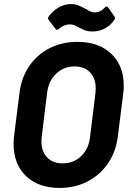

<svg xmlns="http://www.w3.org/2000/svg" viewBox="-20 -914 640 945"><path d="M47 -205Q47 -230 49 -243L76 -457Q85 -531 123.5 -588Q162 -645 223.5 -676.5Q285 -708 361 -708Q466 -708 527.5 -649.5Q589 -591 589 -494Q589 -470 587 -457L560 -243Q551 -168 512 -110.5Q473 -53 411 -21Q349 11 273 11Q169 11 108 -47.5Q47 -106 47 -205ZM423 -238 450 -458Q451 -466 451 -480Q451 -529 423 -558Q395 -587 347 -587Q294 -587 256.5 -551.5Q219 -516 212 -458L185 -238Q184 -231 184 -217Q184 -168 212 -139Q240 -110 288 -110Q342 -110 379 -145Q416 -180 423 -238ZM372 -777Q353 -787 344 -790.5Q335 -794 325 -794Q294 -794 270 -772Q265 -767 261 -767Q257 -767 254 -771L220 -815Q216 -821 216 -824Q216 -828 219 -832Q239 -860 268 -877Q297 -894 330 -894Q348 -894 361.5 -889Q375 -884 386 -878.5Q397 -873 400 -871Q417 -861 426 -857Q435 -853 446 -853Q475 -853 496 -877Q500 -882 505 -882Q509 -882 512 -878L543 -833Q548 -825 544 -819Q528 -792 499 -775.5Q470 -759 435 -759Q415 -759 401.5 -763.5Q388 -768 372 -777Z"/></svg>

Font: Barlow
Style: Bold Italic
Weight: 700
Italic angle: -7°
Designer: Jeremy Tribby
Foundry: Tribby Type
Version: Version 1.422